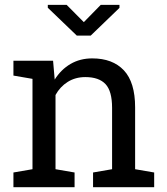

<svg xmlns="http://www.w3.org/2000/svg" viewBox="-20 -782 696 802"><path d="M36.1 0V-61.5L115.7 -75.2V-452.6L36.1 -466.3V-528.3H201.7L208.5 -449.7Q234.9 -491.7 274.7 -514.9Q314.5 -538.1 365.2 -538.1Q450.7 -538.1 497.6 -488Q544.4 -438 544.4 -333.5V-75.2L624 -61.5V0H368.7V-61.5L448.2 -75.2V-331.5Q448.2 -401.4 420.7 -430.7Q393.1 -460 336.4 -460Q294.9 -460 262.9 -439.9Q231 -419.9 211.9 -385.3V-75.2L291.5 -61.5V0ZM479 -761.8V-749.1L358.9 -633.3H300.8L179.7 -749.6V-761.8H258.3L330.1 -689.5L400.9 -761.8Z"/></svg>

Font: Roboto Slab LO
Style: Regular
Weight: 400
Designer: Google
Version: Version 2.000